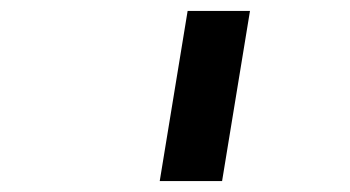

<svg xmlns="http://www.w3.org/2000/svg" viewBox="-20 -760 640 351"><path d="M272 -429 323 -740H437L386 -429Z"/></svg>

Font: IBM Plex Mono SemiBold
Style: Italic
Weight: 600
Italic angle: -9°
Monospace: yes
Designer: Mike Abbink, Paul van der Laan, Pieter van Rosmalen
Foundry: Bold Monday
Version: Version 2.3